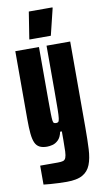

<svg xmlns="http://www.w3.org/2000/svg" viewBox="-99 -747 539 999"><g transform="rotate(-10 170.0 -247.5)"><path d="M170 206Q150 206 127.5 205Q105 204 84 202.5Q63 201 48 199V99Q64 99 79.5 99Q95 99 110.5 99Q126 99 142 99Q160 99 169.5 96Q179 93 183.5 82Q188 71 189 49Q190 27 190 -11V-57H181Q175 -28 160.5 -14Q146 0 130 4Q114 8 101 8Q77 8 61.5 0Q46 -8 38 -26Q30 -44 27 -74.5Q24 -105 24 -150V-510H149V-233Q149 -186 149.5 -159.5Q150 -133 151.5 -121.5Q153 -110 157.5 -107.5Q162 -105 169 -105Q176 -105 180 -108.5Q184 -112 186 -127Q188 -142 188.5 -175Q189 -208 189 -266V-510H314V-56Q314 9 311.5 58Q309 107 296 140Q283 173 253.5 189.5Q224 206 170 206ZM107 -557V-562L129 -701H254V-696L220 -557Z"/></g></svg>

Font: Saira UltraCondensed Black
Style: Regular
Weight: 900
Width: 1
Designer: Hector Gatti with collaboration of the Omnibus-Type team
Foundry: Omnibus-Type
Version: Version 1.101